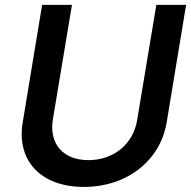

<svg xmlns="http://www.w3.org/2000/svg" viewBox="-20 -747 775 779"><path d="M614.3 -727.3 536.6 -260.7C521.7 -165.8 444.2 -97.3 338.8 -97.3C233.7 -97.3 179.3 -165.8 194.2 -260.7L272 -727.3H150.9L72.1 -250.4C46.5 -96.2 144.2 11.4 320.3 11.4C496.1 11.4 630.7 -96.2 656.2 -250.4L735.1 -727.3Z"/></svg>

Font: Magic Ui Pro Semi Bold
Style: Italic
Weight: 600
Italic angle: -9.39999°
Designer: Stefan Endress, Andreas Faust
Version: Version 1.000;FEAKit 1.0